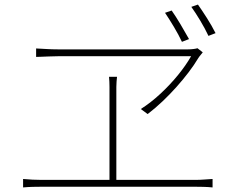

<svg xmlns="http://www.w3.org/2000/svg" viewBox="-20 -857 1040 840"><path d="M731 -811Q748 -787 769.5 -751Q791 -715 807 -686L776 -674Q762 -704 740.5 -740Q719 -776 702 -801ZM846 -837Q863 -813 885 -778.5Q907 -744 923 -712L892 -700Q877 -732 856 -767Q835 -802 817 -827ZM867 -628Q862 -621 857 -615.5Q852 -610 847 -602Q829 -572 805 -540.5Q781 -509 752.5 -477Q724 -445 692 -414.5Q660 -384 626 -358L596 -380Q640 -408 682 -447Q724 -486 759 -529Q794 -572 816 -611Q794 -611 747.5 -611Q701 -611 640.5 -611Q580 -611 515.5 -611Q451 -611 392.5 -611Q334 -611 291.5 -611Q249 -611 233 -611Q216 -611 193.5 -610Q171 -609 154.5 -608.5Q138 -608 138 -608V-645Q160 -644 184 -642.5Q208 -641 233 -641Q249 -641 291 -641Q333 -641 390 -641Q447 -641 509.5 -641Q572 -641 631 -641Q690 -641 735.5 -641Q781 -641 803 -641Q814 -641 826 -642.5Q838 -644 844 -646ZM489 -477Q489 -467 489 -435.5Q489 -404 489 -361Q489 -318 489 -270.5Q489 -223 489 -179Q489 -135 489 -101.5Q489 -68 489 -54H459Q459 -68 459 -101.5Q459 -135 459 -179Q459 -223 459 -270.5Q459 -318 459 -361Q459 -404 459 -435.5Q459 -467 459 -477Q459 -488 458.5 -499Q458 -510 457 -521H492Q491 -510 490 -500.5Q489 -491 489 -477ZM81 -74Q102 -72 122 -71Q142 -70 161 -70H835Q855 -70 873 -71.5Q891 -73 910 -74V-37Q891 -39 869.5 -39.5Q848 -40 835 -40H161Q142 -40 122.5 -39.5Q103 -39 81 -37Z"/></svg>

Font: Shanggu Sans SC VF
Style: Regular
Weight: 250
Designer: GuiWonder
Version: Version 1.021